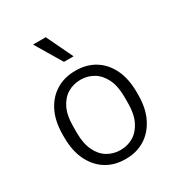

<svg xmlns="http://www.w3.org/2000/svg" viewBox="-178 -871 937 1003"><g transform="rotate(-30 290.0 -370.0)"><path d="M286 10Q223 10 173.5 -20.5Q124 -51 95.5 -109Q67 -167 67 -248V-263Q67 -346 96 -403.5Q125 -461 175 -491Q225 -521 288 -521H294Q358 -521 407.5 -490.5Q457 -460 485 -402.5Q513 -345 513 -263V-248Q513 -167 484 -109Q455 -51 405.5 -20.5Q356 10 292 10ZM290 -44Q333 -44 368 -65Q403 -86 424 -129Q445 -172 445 -235V-276Q445 -340 424 -382.5Q403 -425 368 -446Q333 -467 290 -467Q247 -467 212 -446Q177 -425 156.5 -382.5Q136 -340 136 -276V-235Q136 -172 156.5 -129Q177 -86 212 -65Q247 -44 290 -44ZM263 -591 170 -747V-750H245L321 -591Z"/></g></svg>

Font: Chivo ExtraLight
Style: Regular
Weight: 250
Designer: Hector Gatti
Foundry: Omnibus-Type
Version: Version 2.002